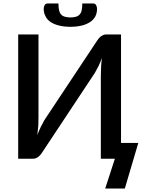

<svg xmlns="http://www.w3.org/2000/svg" viewBox="-20 -920 840 1113"><path d="M457 -899.9H520Q531.7 -899.9 537.1 -890.1Q542.5 -880.4 542.5 -868.7Q542.5 -843.8 532.2 -824.2Q520.5 -803.7 501 -791.5Q479.5 -777.8 452.6 -771.5Q422.4 -764.6 388.2 -764.6Q354 -764.6 324.2 -771.5Q296.4 -777.8 274.9 -791.5Q255.4 -803.2 244.6 -824.2Q233.4 -844.2 233.4 -868.7Q233.4 -880.4 238.8 -890.1Q244.1 -899.9 255.9 -899.9H318.8Q318.8 -876 322.3 -860.8Q325.7 -845.2 334 -836.4Q341.8 -827.1 355.5 -823.2Q370.6 -818.8 388.2 -818.8Q405.3 -818.8 420.9 -823.2Q434.1 -827.1 441.9 -836.4Q450.2 -845.2 453.6 -860.8Q457 -876 457 -899.9ZM681.6 -91.3H781.7L703.6 172.9H589.8L646 0H564.5V-478Q564.5 -501.5 565.9 -527.8Q566.4 -548.8 570.8 -584Q563 -562 550.8 -536.1Q543 -520 529.3 -496.6L224.6 -36.6Q222.2 -32.2 215.3 -23.4Q210.9 -18.1 203.6 -12.2Q195.8 -6.3 189 -3.4Q182.1 0 172.9 0H85.4V-720.2H203.1V-242.7Q203.1 -227.5 202.1 -192.4Q201.2 -177.2 196.3 -137.2Q205.1 -160.6 216.8 -185.1Q223.1 -198.2 237.3 -223.6L542.5 -683.6Q543.9 -686 551.8 -696.3Q557.1 -703.1 564 -708.5Q568.4 -711.9 578.1 -716.8Q586.9 -720.2 594.2 -720.2H681.6Z"/></svg>

Font: Lato-SemiBold
Style: Regular
Weight: 500
Designer: Lukasz Dziedzic with Adam Twardoch and Botio Nikoltchev
Foundry: tyPoland Lukasz Dziedzic
Version: ""